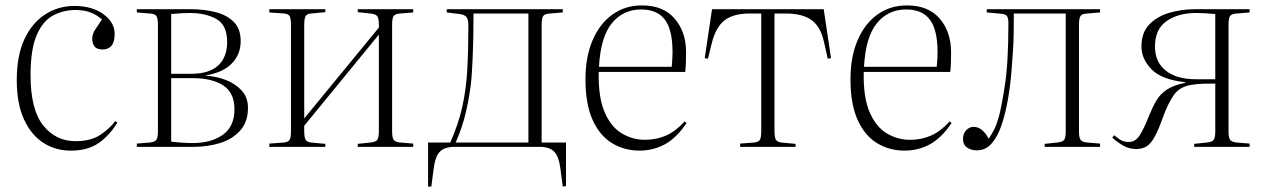

<svg xmlns="http://www.w3.org/2000/svg" viewBox="-20 -543 4681 710"><path d="M242 14Q185 14 140 -15Q95 -44 68.5 -102Q42 -160 42 -247Q42 -338 70.5 -398.5Q99 -459 147.5 -490Q196 -521 255 -521Q321 -521 362.5 -490.5Q404 -460 404 -418Q404 -387 392 -373.5Q380 -360 360 -360Q338 -360 329.5 -371.5Q321 -383 321 -399Q321 -416 331 -432Q341 -448 357 -471Q338 -488 314.5 -497Q291 -506 259 -506Q213 -506 175 -485Q137 -464 115 -411.5Q93 -359 93 -265Q93 -138 139.5 -79.5Q186 -21 259 -21Q317 -21 352 -45Q387 -69 406 -95L414 -90Q386 -43 345.5 -14.5Q305 14 242 14Z M486 0V-12L534 -16Q553 -18 558.5 -26.5Q564 -35 564 -57V-452Q564 -475 558.5 -483.5Q553 -492 534 -493L486 -497V-509H686Q734 -509 776 -498.5Q818 -488 844 -462.5Q870 -437 870 -391Q870 -342 837.5 -308.5Q805 -275 741 -264V-263Q779 -261 814.5 -247.5Q850 -234 873.5 -208.5Q897 -183 897 -144Q897 -92 868 -60Q839 -28 793.5 -14Q748 0 697 0ZM613 -270H685Q754 -270 787 -301Q820 -332 820 -388Q820 -450 780.5 -472.5Q741 -495 681 -495Q665 -495 649 -494Q633 -493 613 -491ZM692 -14Q761 -14 804 -44.5Q847 -75 847 -139Q847 -200 805.5 -227Q764 -254 693 -254H613V-19Q634 -17 652 -15.5Q670 -14 692 -14Z M976 0V-12L1030 -16Q1046 -18 1051 -26Q1056 -34 1056 -60V-449Q1056 -475 1051 -483.5Q1046 -492 1030 -493L976 -497V-509H1183V-498L1130 -493Q1115 -492 1110 -483Q1105 -474 1105 -450V-105L1381 -441V-451Q1381 -474 1375.5 -482.5Q1370 -491 1350 -493L1303 -498V-509H1508V-497L1460 -493Q1441 -492 1435.5 -483.5Q1430 -475 1430 -452V-57Q1430 -35 1435.5 -26.5Q1441 -18 1460 -16L1508 -12V0H1303V-11L1350 -16Q1370 -18 1375.5 -26.5Q1381 -35 1381 -58V-415L1105 -78V-59Q1105 -35 1110 -26.5Q1115 -18 1130 -16L1183 -11V0Z M2061 147 2052 78Q2046 34 2028.5 17Q2011 0 1975 0H1661Q1625 0 1607.5 17Q1590 34 1584 78L1575 147H1563V-16H1645Q1675 -83 1689.5 -148Q1704 -213 1708 -286Q1712 -359 1712 -449Q1712 -472 1704.5 -480.5Q1697 -489 1680 -491L1632 -497V-509H2061V-497L2013 -493Q1994 -492 1988.5 -483.5Q1983 -475 1983 -452V-16H2073V145ZM1665 -16H1934V-493H1731Q1731 -397 1728 -332.5Q1725 -268 1723 -248Q1717 -190 1703.5 -131Q1690 -72 1665 -16Z M2345 14Q2289 14 2243.5 -13.5Q2198 -41 2171.5 -99.5Q2145 -158 2145 -250Q2145 -333 2171.5 -394.5Q2198 -456 2245 -489.5Q2292 -523 2354 -523Q2433 -523 2475 -474Q2517 -425 2517 -350Q2517 -335 2516.5 -315.5Q2516 -296 2514 -277H2194Q2192 -184 2215.5 -129Q2239 -74 2279 -50Q2319 -26 2365 -26Q2407 -26 2442.5 -41.5Q2478 -57 2512 -94L2519 -88Q2481 -32 2438 -9Q2395 14 2345 14ZM2195 -296H2464Q2467 -328 2467 -350Q2467 -433 2438.5 -470.5Q2410 -508 2351 -508Q2284 -508 2242.5 -457Q2201 -406 2195 -296Z M2717 0V-12L2769 -16Q2785 -18 2790 -26Q2795 -34 2795 -60V-493H2752Q2692 -493 2659.5 -468Q2627 -443 2612 -383L2598 -326L2586 -328L2613 -509H3026L3053 -328L3041 -326L3027 -388Q3014 -446 2980 -469.5Q2946 -493 2887 -493H2844V-59Q2844 -35 2849 -26.5Q2854 -18 2869 -16L2922 -11V0Z M3325 14Q3269 14 3223.5 -13.5Q3178 -41 3151.5 -99.5Q3125 -158 3125 -250Q3125 -333 3151.5 -394.5Q3178 -456 3225 -489.5Q3272 -523 3334 -523Q3413 -523 3455 -474Q3497 -425 3497 -350Q3497 -335 3496.5 -315.5Q3496 -296 3494 -277H3174Q3172 -184 3195.5 -129Q3219 -74 3259 -50Q3299 -26 3345 -26Q3387 -26 3422.5 -41.5Q3458 -57 3492 -94L3499 -88Q3461 -32 3418 -9Q3375 14 3325 14ZM3175 -296H3444Q3447 -328 3447 -350Q3447 -433 3418.5 -470.5Q3390 -508 3331 -508Q3264 -508 3222.5 -457Q3181 -406 3175 -296Z M3592 13Q3571 13 3556 2.5Q3541 -8 3541 -29Q3541 -49 3553 -61.5Q3565 -74 3580 -74Q3597 -74 3611.5 -62Q3626 -50 3636 -30Q3647 -46 3656 -63.5Q3665 -81 3673 -109Q3682 -139 3695.5 -224.5Q3709 -310 3709 -457Q3709 -478 3703 -484.5Q3697 -491 3683 -492L3629 -497V-509H4048V-497L4000 -493Q3981 -492 3975.5 -483.5Q3970 -475 3970 -452V-57Q3970 -35 3975.5 -26.5Q3981 -18 4000 -16L4048 -12V0H3843V-11L3890 -16Q3910 -18 3915.5 -26.5Q3921 -35 3921 -58V-493H3729Q3729 -453 3728.5 -420.5Q3728 -388 3726 -357Q3724 -326 3721 -287Q3717 -233 3708 -180Q3699 -127 3684.5 -83Q3670 -39 3647.5 -13Q3625 13 3592 13Z M4181 8Q4155 8 4133.5 -4.5Q4112 -17 4093 -34L4100 -43Q4111 -34 4123 -26Q4135 -18 4154 -18Q4178 -18 4193.5 -41Q4209 -64 4229 -115Q4243 -149 4257 -172.5Q4271 -196 4295.5 -212Q4320 -228 4363 -237L4364 -239Q4276 -248 4238.5 -286.5Q4201 -325 4201 -371Q4201 -422 4229.5 -452Q4258 -482 4303.5 -495.5Q4349 -509 4400 -509H4601V-497L4553 -493Q4534 -492 4528.5 -483.5Q4523 -475 4523 -452V-57Q4523 -35 4528.5 -26.5Q4534 -18 4553 -16L4601 -12V0H4396V-11L4443 -16Q4463 -18 4468.5 -26.5Q4474 -35 4474 -58V-234Q4458 -234 4433 -233.5Q4408 -233 4385 -229Q4341 -222 4319.5 -190Q4298 -158 4280 -108Q4264 -63 4250 -37.5Q4236 -12 4220.5 -2Q4205 8 4181 8ZM4401 -250H4474V-491Q4455 -493 4436.5 -494Q4418 -495 4403 -495Q4337 -495 4294 -465Q4251 -435 4251 -371Q4251 -313 4291.5 -281.5Q4332 -250 4401 -250Z"/></svg>

Font: Literata 72pt ExtraLight
Style: Regular
Weight: 200
Designer: Latin by Veronika Burian and Jose Scaglione. Greek by Irene Vlachou. Cyrillic by Vera Evstafieva.
Foundry: TypeTogether
Version: Version 3.002